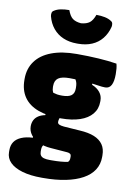

<svg xmlns="http://www.w3.org/2000/svg" viewBox="-109 -887 817 1172"><g transform="rotate(10 300.0 -301.5)"><path d="M114 -81Q114 -102 122.5 -119Q131 -136 148 -147Q165 -158 190 -163V-183L286 -173Q280 -164 277 -155Q274 -146 274 -136Q274 -126 283.5 -121Q293 -116 314 -114L414 -107Q468 -104 503.5 -89.5Q539 -75 557.5 -48.5Q576 -22 576 18V29Q576 74 553.5 109Q531 144 487.5 168Q444 192 382.5 204.5Q321 217 244 217H233Q164 217 114 202.5Q64 188 37.5 161.5Q11 135 11 98V85Q11 55 25 34Q39 13 68 0.5Q97 -12 139 -14V-31L235 -2Q222 7 214.5 14.5Q207 22 204 30Q201 38 201 50V61Q201 76 207.5 85Q214 94 228 98Q242 102 264 102H277Q306 102 331 100Q356 98 376 94Q382 88 384 82Q386 76 386 67V57Q386 48 379.5 43Q373 38 361 37L258 29Q215 26 182.5 11Q150 -4 132 -28Q114 -52 114 -81ZM321 -425 439 -421V-395Q471 -382 488.5 -360Q506 -338 506 -310V-302Q506 -257 479.5 -225Q453 -193 404 -176.5Q355 -160 288 -160Q204 -160 145.5 -181.5Q87 -203 57 -246.5Q27 -290 27 -353V-360Q27 -423 60.5 -469Q94 -515 158.5 -539.5Q223 -564 315 -564Q387 -564 450 -560Q513 -556 563 -548Q567 -534 568.5 -518Q570 -502 570 -483Q570 -439 558 -416Q546 -393 520 -393Q502 -393 474 -397.5Q446 -402 403 -406.5Q360 -411 296 -411Q249 -411 227.5 -396Q206 -381 206 -347V-340Q206 -332 207.5 -324Q209 -316 214 -306Q227 -302 239 -300Q251 -298 270 -298Q309 -298 327 -311.5Q345 -325 345 -354V-362Q345 -374 343 -385Q341 -396 335.5 -406Q330 -416 321 -425ZM307 -753Q341 -756 359.5 -770Q378 -784 391 -820Q420 -820 444 -815Q468 -810 484 -799Q493 -794 495 -784.5Q497 -775 495 -764Q484 -721 459 -690Q434 -659 396.5 -643Q359 -627 311 -627H303Q256 -627 218.5 -643Q181 -659 155.5 -690Q130 -721 119 -764Q117 -775 119 -784.5Q121 -794 130 -799Q146 -810 170 -815Q194 -820 223 -820Q236 -784 254.5 -770Q273 -756 307 -753Z"/></g></svg>

Font: Recursive Monospace Casual Black
Style: Regular
Weight: 900
Version: Version 1.047